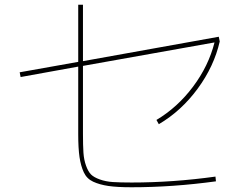

<svg xmlns="http://www.w3.org/2000/svg" viewBox="-20 -790 1040 810"><path d="M330 -532 903 -635 907 -615Q883 -510 814 -416Q745 -322 650 -266L640 -284Q729 -337 794.5 -424.5Q860 -512 885 -611L330 -512V-225Q330 -176 332 -146Q334 -116 343 -91Q352 -66 364 -54Q376 -42 401 -33Q426 -24 456 -22Q486 -20 535 -20Q709 -20 889 -45L891 -25Q708 0 535 0Q474 0 437 -5.5Q400 -11 373 -23.5Q346 -36 333.5 -63Q321 -90 315.5 -127Q310 -164 310 -225V-509L67 -465L63 -485L310 -529V-770H330Z"/></svg>

Font: M PLUS 1p Thin
Style: Regular
Weight: 250
Version: Version 1.062